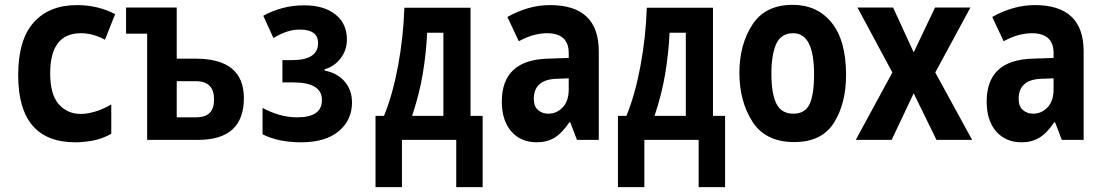

<svg xmlns="http://www.w3.org/2000/svg" viewBox="-20 -577 4540 792"><path d="M439 -25V-146Q402 -125 370.5 -116Q339 -107 313 -107Q258 -107 222.5 -147Q187 -187 187 -275Q187 -440 314 -440Q364 -440 413 -413L455 -519Q382 -556 298 -556Q183 -556 119 -484.5Q55 -413 55 -267Q55 10 291 10Q321 10 360 3.5Q399 -3 439 -25Z M797 0Q986 0 986 -172Q986 -335 787 -335H709V-546H500V-438H587V0ZM709 -242H789Q863 -242 863 -166Q863 -93 790 -93H709Z M1432 -154Q1432 -206 1401.5 -241Q1371 -276 1319 -286V-291Q1360 -303 1385.5 -337Q1411 -371 1411 -414Q1411 -480 1363.5 -517.5Q1316 -555 1236 -555Q1187 -555 1144.5 -543.5Q1102 -532 1066 -512L1108 -420Q1132 -435 1159.5 -445Q1187 -455 1217 -455Q1292 -455 1292 -399Q1292 -329 1184 -329H1145V-237H1191Q1308 -237 1308 -164Q1308 -93 1206 -93Q1166 -93 1128.5 -104.5Q1091 -116 1063 -132V-23Q1129 10 1222 10Q1323 10 1377.5 -36Q1432 -82 1432 -154Z M1742 -442H1809V-99H1680Q1710 -189 1724 -273Q1738 -357 1742 -442ZM1638 195V0H1862V195H1971V-99H1921V-545H1648Q1644 -424 1622 -305.5Q1600 -187 1564 -99H1529V195Z M2182 -169Q2182 -249 2276 -252L2326 -254V-209Q2326 -160 2301 -134Q2276 -108 2242 -108Q2217 -108 2199.5 -123Q2182 -138 2182 -169ZM2329 -73H2332L2360 0H2450V-365Q2450 -556 2249 -556Q2160 -556 2073 -507L2120 -407Q2158 -427 2186 -433.5Q2214 -440 2236 -440Q2326 -440 2326 -358V-338L2238 -335Q2050 -329 2050 -158Q2050 -80 2089 -35Q2128 10 2195 10Q2235 10 2266.5 -8.5Q2298 -27 2329 -73Z M2742 -442H2809V-99H2680Q2710 -189 2724 -273Q2738 -357 2742 -442ZM2638 195V0H2862V195H2971V-99H2921V-545H2648Q2644 -424 2622 -305.5Q2600 -187 2564 -99H2529V195Z M3470 -268Q3470 -410 3410.5 -483.5Q3351 -557 3250 -557Q3136 -557 3083 -474.5Q3030 -392 3030 -277Q3030 -159 3084 -75Q3138 9 3256 9Q3370 9 3420 -70.5Q3470 -150 3470 -268ZM3162 -272Q3162 -352 3182 -396Q3202 -440 3252 -440Q3338 -440 3338 -271Q3338 -185 3319 -146.5Q3300 -108 3253 -108Q3203 -108 3182.5 -149.5Q3162 -191 3162 -272Z M3658 0 3749 -192 3843 0H3990L3838 -278L3983 -546H3837L3749 -361L3664 -546H3517L3661 -278L3510 0Z M4182 -169Q4182 -249 4276 -252L4326 -254V-209Q4326 -160 4301 -134Q4276 -108 4242 -108Q4217 -108 4199.5 -123Q4182 -138 4182 -169ZM4329 -73H4332L4360 0H4450V-365Q4450 -556 4249 -556Q4160 -556 4073 -507L4120 -407Q4158 -427 4186 -433.5Q4214 -440 4236 -440Q4326 -440 4326 -358V-338L4238 -335Q4050 -329 4050 -158Q4050 -80 4089 -35Q4128 10 4195 10Q4235 10 4266.5 -8.5Q4298 -27 4329 -73Z"/></svg>

Font: Noto Sans Mono UI Condensed
Style: Bold
Weight: 700
Width: 3
Designer: Monotype Design team
Foundry: Monotype Imaging Inc.
Version: 1.000